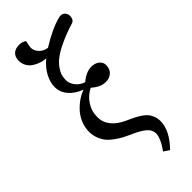

<svg xmlns="http://www.w3.org/2000/svg" viewBox="-338 -861 1126 1126"><g transform="rotate(-45 225.0 -297.5)"><path d="M47.9 -178.2Q47.9 -214.8 62.3 -248.8Q76.7 -282.7 99.6 -307.4Q122.6 -332 147.9 -349.1Q173.3 -366.2 198.2 -375V-377Q149.4 -394.5 120.1 -429Q90.8 -463.4 90.8 -506.8Q90.8 -544.9 112.1 -585.2Q133.3 -625.5 174.8 -660.2Q152.8 -661.6 131.8 -668.7Q110.8 -675.8 92.3 -688Q73.7 -700.2 62.3 -720Q50.8 -739.7 50.8 -764.2Q50.8 -795.4 68.6 -812.3Q86.4 -829.1 118.2 -829.1Q144 -829.1 163.1 -815.9Q154.8 -778.3 154.8 -769Q154.8 -743.7 174.3 -722.7Q193.8 -701.7 226.1 -696.8Q321.8 -756.8 397.9 -776.9Q422.4 -782.2 435.8 -770.3Q449.2 -758.3 450.2 -738.8Q450.2 -710 431.2 -700.2Q364.3 -679.7 314.7 -656.7Q265.1 -633.8 237.3 -613Q209.5 -592.3 192.9 -568.8Q176.3 -545.4 171.1 -527.1Q166 -508.8 166 -487.8Q166 -460 186.3 -434.8Q206.5 -409.7 237.8 -399.9Q284.2 -439 327.1 -439Q357.4 -439 376.7 -423.3Q396 -407.7 396 -384.8Q396 -351.6 375.7 -333.3Q355.5 -314.9 325.2 -314.9Q281.2 -314.9 237.8 -354Q195.8 -334 169.4 -293.7Q143.1 -253.4 143.1 -203.1Q143.1 -161.6 170.4 -127.2Q197.8 -92.8 250 -69.8Q278.8 -57.1 297.4 -47.6Q315.9 -38.1 335.2 -25.1Q354.5 -12.2 365 1.5Q375.5 15.1 382.3 33.4Q389.2 51.8 389.2 74.2Q389.2 150.9 308.1 233.9L272.9 210Q294.9 181.2 307.4 153.3Q319.8 125.5 319.8 107.9Q319.8 76.7 293.5 54.2Q267.1 31.7 216.8 9.8Q187.5 -3.4 166.7 -14.4Q146 -25.4 121.8 -42.7Q97.7 -60.1 82.8 -78.4Q67.9 -96.7 57.9 -122.6Q47.9 -148.4 47.9 -178.2Z"/></g></svg>

Font: Literata Book
Style: Italic
Weight: 400
Italic angle: -3°
Designer: Latin by Veronika Burian and Jose Scaglione. Greek by Irene Vlachou. Cyrillic by Vera Evstafieva
Foundry: TypeTogether
Version: Version 1.003;PS 001.003;hotconv 1.0.88;makeotf.lib2.5.64775